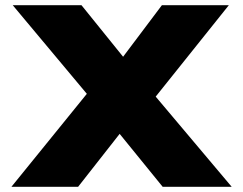

<svg xmlns="http://www.w3.org/2000/svg" viewBox="-20 -720 936 740"><path d="M607 0 351 -315 29 -700H294L541 -394L873 0ZM24 0 333 -381 518 -302 281 0ZM562 -325 379 -401 604 -700H862Z"/></svg>

Font: Lexend Mega Black
Style: Regular
Weight: 900
Version: Version 1.007